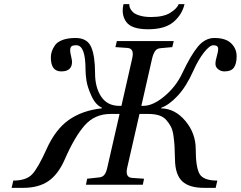

<svg xmlns="http://www.w3.org/2000/svg" viewBox="-20 -890 1160 925"><path d="M575 -870H603Q602 -862 606 -852Q610 -842 620 -832Q630 -822 653 -815Q676 -808 708 -808Q768 -808 800.5 -828.5Q833 -849 841 -870H869Q857 -819 815.5 -784Q774 -749 694 -749Q614 -749 588.5 -784Q563 -819 575 -870ZM36 15 44 -20Q107 -20 135.5 -51Q164 -82 204 -171Q247 -267 312 -312.5Q377 -358 470 -368L471 -371Q440 -385 420.5 -428Q401 -471 396.5 -502Q392 -533 392 -555Q392 -672 348 -672Q329 -672 323.5 -666Q318 -660 318 -646Q318 -638 322.5 -619Q327 -600 327 -592Q327 -546 275 -546Q225 -546 225 -613Q225 -628 229.5 -642Q234 -656 245 -672Q256 -688 281.5 -697.5Q307 -707 344 -707Q400 -707 419 -664Q438 -621 438 -537Q438 -469 467.5 -424.5Q497 -380 555 -380H565L617 -609Q628 -656 595 -659L536 -663L543 -692H817L810 -663L755 -658Q737 -657 728 -645Q719 -633 713 -609L661 -380H670Q717 -380 772.5 -426.5Q828 -473 858 -537Q899 -624 933.5 -665.5Q968 -707 1013 -707Q1067 -707 1093.5 -681.5Q1120 -656 1120 -619Q1120 -583 1107 -564.5Q1094 -546 1061 -546Q1044 -546 1031 -556.5Q1018 -567 1018 -582Q1018 -598 1024.5 -619Q1031 -640 1031 -655Q1031 -672 1008 -672Q990 -672 962.5 -637Q935 -602 911 -548Q877 -472 835.5 -428Q794 -384 757 -371L756 -368Q823 -367 873 -307.5Q923 -248 923 -171Q923 -84 941.5 -52Q960 -20 1027 -20L1019 15H963Q891 15 857.5 -17Q824 -49 823 -122Q822 -161 821 -183Q820 -205 816 -234Q812 -263 803.5 -279.5Q795 -296 781.5 -311.5Q768 -327 746.5 -334Q725 -341 695 -341H652L593 -83Q582 -36 615 -33L674 -29L668 0H394L400 -29L455 -35Q473 -36 482.5 -47.5Q492 -59 497 -83L556 -341H512Q437 -341 388.5 -286.5Q340 -232 292 -122Q260 -49 212.5 -17Q165 15 92 15Z"/></svg>

Font: Heuristica
Style: Italic
Weight: 400
Italic angle: -13°
Version: Version 1.0.2